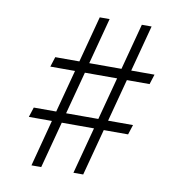

<svg xmlns="http://www.w3.org/2000/svg" viewBox="-76 -732 770 804"><g transform="rotate(10 309.0 -330.0)"><path d="M77.5 -240H173L221 -421H116L129.5 -463.5H232L284 -660H326L274 -463.5H411L463 -660H504.5L452.5 -463.5H551.5L538 -421H441.5L393.5 -240H499.5L486 -198H382.5L330 0H288.5L341 -198H204L151.5 0H110L162 -198H64ZM215 -240H352L400 -421H263Z"/></g></svg>

Font: League Spartan Light
Style: Regular
Weight: 277
Foundry: The League of Moveable Type
Version: Version 2.002